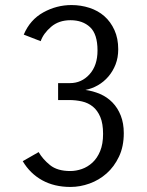

<svg xmlns="http://www.w3.org/2000/svg" viewBox="-20 -730 580 760"><path d="M74 -593Q99 -652 151.5 -681Q204 -710 263 -710Q300 -710 334 -699Q368 -688 393 -666Q418 -644 433 -611Q448 -578 448 -535Q448 -502 437.5 -475Q427 -448 409 -427Q391 -406 367.5 -392.5Q344 -379 318 -374Q348 -370 376 -358Q404 -346 425 -324.5Q446 -303 458 -272.5Q470 -242 470 -203Q470 -150 451 -110Q432 -70 402 -43.5Q372 -17 334.5 -3.5Q297 10 259 10Q195 10 147 -16.5Q99 -43 70 -92L133 -128Q149 -100 178 -76.5Q207 -53 258 -53Q281 -53 304 -61Q327 -69 346 -86.5Q365 -104 376.5 -132Q388 -160 388 -200Q388 -241 377 -267Q366 -293 347.5 -308Q329 -323 304.5 -328.5Q280 -334 254 -334H210V-401H257Q303 -401 334.5 -436Q366 -471 366 -530Q366 -595 336.5 -622.5Q307 -650 259 -650Q213 -650 182.5 -624Q152 -598 141 -567Z"/></svg>

Font: Carrois Gothic SC
Style: Regular
Weight: 400
Designer: Ralph du Carrois
Foundry: Ralph du Carrois
Version: Version 1.001